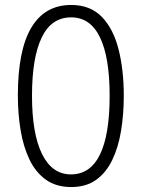

<svg xmlns="http://www.w3.org/2000/svg" viewBox="-20 -744 571 774"><path d="M479 -358Q479 -283 468 -216.5Q457 -150 432.5 -99Q408 -48 367.5 -19Q327 10 267 10Q206 10 164.5 -20Q123 -50 98.5 -101.5Q74 -153 63 -219.5Q52 -286 52 -359Q52 -542 106.5 -633Q161 -724 267 -724Q344 -724 390.5 -676Q437 -628 458 -545Q479 -462 479 -358ZM109 -358Q109 -205 149.5 -123Q190 -41 266 -41Q344 -41 383 -121Q422 -201 422 -358Q422 -513 383 -593.5Q344 -674 267 -674Q187 -674 148 -592.5Q109 -511 109 -358Z"/></svg>

Font: Noto Sans Lao UI ExtCond Light
Style: Regular
Weight: 300
Width: 2
Designer: Monotype Design Team
Foundry: Monotype Imaging Inc.
Version: Version 2.000; ttfautohint (v1.8.4.7-5d5b)